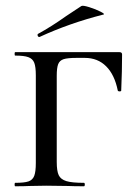

<svg xmlns="http://www.w3.org/2000/svg" viewBox="-20 -650 470 670"><path d="M33 -12Q65 -12 79.5 -17Q94 -22 99.5 -36.5Q105 -51 105 -81V-387Q105 -417 99.5 -431Q94 -445 79 -450.5Q64 -456 33 -456Q31 -456 31 -462Q31 -468 33 -468H397Q406 -468 406 -460Q406 -403 403 -334Q403 -331 397.5 -331Q392 -331 391 -334Q380 -389 350.5 -418.5Q321 -448 276 -448H247Q216 -448 202 -443.5Q188 -439 183 -426Q178 -413 178 -386V-85Q178 -53 185 -38.5Q192 -24 211.5 -18Q231 -12 273 -12Q276 -12 276 -6Q276 0 273 0Q237 0 217 -1L141 -2L83 -1Q66 0 33 0Q31 0 31 -6Q31 -12 33 -12ZM117 -521Q113 -521 111.5 -525.5Q110 -530 113 -532Q159 -557 211 -594Q258 -625 264 -629Q269 -632 291.5 -625Q314 -618 331.5 -609Q349 -600 340 -599Q222 -569 118 -521Z"/></svg>

Font: Cormorant Unicase Medium
Style: Regular
Weight: 500
Designer: Christian Thalmann (Catharsis Fonts)
Foundry: Catharsis Fonts
Version: Version 4.000